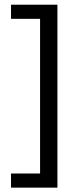

<svg xmlns="http://www.w3.org/2000/svg" viewBox="-20 -696 346 836"><path d="M28 121H230V-675.5H28V-614H154.5V59.5H28Z"/></svg>

Font: Anek Kannada
Style: Regular
Weight: 400
Version: Version 1.003